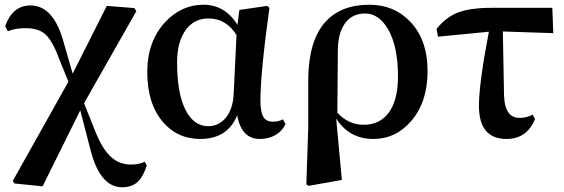

<svg xmlns="http://www.w3.org/2000/svg" viewBox="-20 -571 2383 811"><path d="M496 220Q401 220 361 57L319 -105L160 216L41 204L34 193L269 -226L228 -327Q200 -403 168 -429Q140 -452 87 -452Q44 -452 13 -439L2 -461Q33 -548 109 -548Q201 -548 244 -409L287 -260L431 -546L547 -537L556 -524L335 -135L381 -20Q411 58 450 93Q485 124 533 124Q570 124 591 112L600 128Q585 175 562 197Q537 220 496 220Z M826 16Q729 16 668 -56Q602 -133 602 -267Q602 -396 678 -478Q747 -551 839 -551Q931 -551 983 -466L991 -529L1108 -546L1118 -538Q1080 -263 1080 -145Q1080 -96 1094 -75Q1106 -57 1132 -57Q1158 -57 1175 -67L1186 -47Q1173 -19 1147 -3Q1117 16 1077 16Q1000 16 982 -84Q941 16 826 16ZM859 -38Q904 -38 934 -74Q964 -111 967 -174L979 -423Q936 -493 860 -493Q800 -493 765 -445Q728 -395 728 -307Q728 -175 765 -104Q800 -38 859 -38Z M1284 214 1274 208 1282 -31V-235Q1283 -397 1353 -477Q1419 -551 1540 -551Q1644 -551 1711 -481Q1786 -405 1786 -270Q1786 -140 1717 -60Q1652 16 1556 16Q1456 16 1400 -70L1424 189ZM1516 -44Q1584 -44 1622 -95Q1661 -148 1661 -248Q1661 -379 1617 -451Q1579 -514 1522 -514Q1468 -514 1438 -473.5Q1408 -433 1407 -360L1405 -95Q1452 -44 1516 -44Z M2120 16Q2003 16 2003 -124Q2003 -218 2045 -437L1830 -416L1824 -449Q1863 -498 1914 -518Q1966 -538 2058 -538H2313L2317 -431L2104 -438L2109 -168Q2111 -116 2129 -94Q2144 -73 2176 -73Q2205 -73 2230 -87L2240 -68Q2205 16 2120 16Z"/></svg>

Font: GenRyuMin TW B
Style: Regular
Weight: 700
Version: Version 1.501;PS 1;hotconv 16.6.51;makeotf.lib2.5.65220